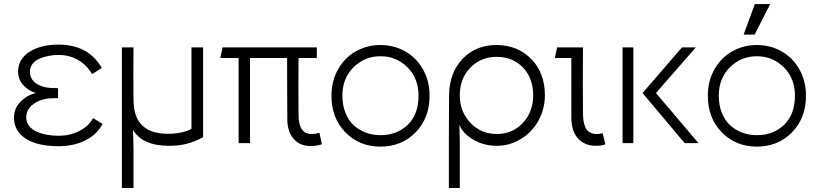

<svg xmlns="http://www.w3.org/2000/svg" viewBox="-20 -703 4017 943"><path d="M483.9 -94.2Q454.6 -40.5 397.7 -12.7Q340.8 15.1 267.1 15.1Q204.1 15.1 156 0.7Q107.9 -13.7 78.4 -45.9Q48.8 -78.1 48.8 -125Q48.8 -171.9 81.1 -203.9Q113.3 -235.8 155.8 -246.1Q120.1 -256.8 94.5 -284.9Q68.8 -313 68.8 -351.1Q68.8 -413.1 124.8 -448.5Q180.7 -483.9 267.1 -483.9Q414.1 -483.9 480 -369.1L432.1 -338.9Q405.8 -384.3 363 -408.7Q320.3 -433.1 267.1 -433.1Q241.2 -433.1 217 -428.2Q192.9 -423.3 172.1 -414.1Q151.4 -404.8 139.2 -388.4Q127 -372.1 127 -351.1Q127 -315.9 155.3 -294.9Q183.6 -273.9 228 -271Q243.2 -270 265.1 -270V-221.2Q243.2 -221.2 228 -220.2Q181.2 -217.8 145 -192.4Q108.9 -167 108.9 -126Q108.9 -102.5 123 -84.5Q137.2 -66.4 160.9 -56.2Q184.6 -45.9 211.4 -41Q238.3 -36.1 267.1 -36.1Q322.3 -36.1 368.4 -59.1Q414.6 -82 437 -123Z M920.4 -470.2H977.5V-28.8Q934.1 -6.3 896.2 3.4Q858.4 13.2 810.5 13.2Q680.2 13.2 633.3 -64.9L635.7 23.9V220.2H578.6V-470.2H635.7Q634.3 -342.3 635.7 -214.8Q636.2 -125.5 679.7 -85.7Q723.1 -45.9 803.7 -45.9Q840.8 -45.9 873 -53Q905.3 -60.1 920.4 -70.8Z M1505.9 14.2Q1452.6 14.2 1421.9 -21.5Q1391.1 -57.1 1391.1 -118.2Q1391.1 -149.9 1390.4 -260.7Q1389.6 -371.6 1390.1 -418H1208V0H1151.9V-418H1062L1073.2 -470.2H1536.1V-418H1446.3Q1444.8 -278.8 1446.3 -139.2Q1446.3 -44.9 1510.3 -44.9Q1529.3 -44.9 1548.8 -50.8L1561 5.9Q1532.7 14.2 1505.9 14.2Z M1661.6 -232.9Q1661.6 -186.5 1676.5 -149.2Q1691.4 -111.8 1717 -88.1Q1742.7 -64.5 1776.4 -51.8Q1810.1 -39.1 1848.6 -39.1Q1929.7 -39.1 1982.7 -90.1Q2035.6 -141.1 2035.6 -232.9Q2035.6 -318.4 1981 -372.6Q1926.3 -426.8 1848.6 -426.8Q1771 -426.8 1716.3 -372.6Q1661.6 -318.4 1661.6 -232.9ZM1607.9 -232.9Q1607.9 -306.2 1641.1 -363.8Q1674.3 -421.4 1729 -451.7Q1783.7 -481.9 1848.6 -481.9Q1913.6 -481.9 1968.5 -451.7Q2023.4 -421.4 2056.6 -363.8Q2089.8 -306.2 2089.8 -232.9Q2089.8 -123 2021.2 -53Q1952.6 17.1 1848.6 17.1Q1745.1 17.1 1676.5 -53Q1607.9 -123 1607.9 -232.9Z M2420.4 -44.9Q2496.6 -44.9 2547.6 -98.9Q2598.6 -152.8 2598.6 -234.9Q2598.6 -319.8 2548.1 -371.8Q2497.6 -423.8 2420.4 -423.8Q2341.8 -423.8 2290 -370.6Q2238.3 -317.4 2238.3 -234.9Q2238.3 -154.3 2290.5 -99.6Q2342.8 -44.9 2420.4 -44.9ZM2184.6 220.2V-7.8Q2184.6 -158.7 2185.5 -234.9Q2187 -346.2 2252 -414.1Q2316.9 -481.9 2418.5 -481.9Q2521 -481.9 2588.6 -413.8Q2656.2 -345.7 2656.2 -234.9Q2656.2 -168.5 2625 -111.3Q2593.8 -54.2 2538.8 -20.5Q2483.9 13.2 2418.5 13.2Q2381.8 13.2 2345.7 1.5Q2309.6 -10.3 2279.3 -34.2Q2249 -58.1 2236.3 -89.8L2238.3 -7.8V220.2Z M2908.2 13.2Q2851.6 13.2 2818.8 -22.9Q2786.1 -59.1 2786.1 -127.9V-418H2705.1L2716.3 -470.2H2843.3Q2841.8 -295.4 2843.3 -153.8Q2843.3 -129.4 2845.5 -112.5Q2847.7 -95.7 2854 -79.6Q2860.4 -63.5 2873.8 -54.7Q2887.2 -45.9 2907.2 -44.9Q2918.5 -43.5 2939.9 -48.8L2953.1 5.9Q2933.1 13.2 2908.2 13.2Z M3037.6 -470.2H3090.8V0H3037.6ZM3135.7 -246.1 3329.6 -470.2H3397.5L3201.7 -246.1L3410.6 0H3342.8Z M3510.3 -232.9Q3510.3 -186.5 3525.1 -149.2Q3540 -111.8 3565.7 -88.1Q3591.3 -64.5 3625 -51.8Q3658.7 -39.1 3697.3 -39.1Q3778.3 -39.1 3831.3 -90.1Q3884.3 -141.1 3884.3 -232.9Q3884.3 -318.4 3829.6 -372.6Q3774.9 -426.8 3697.3 -426.8Q3619.6 -426.8 3564.9 -372.6Q3510.3 -318.4 3510.3 -232.9ZM3456.5 -232.9Q3456.5 -306.2 3489.7 -363.8Q3522.9 -421.4 3577.6 -451.7Q3632.3 -481.9 3697.3 -481.9Q3762.2 -481.9 3817.1 -451.7Q3872.1 -421.4 3905.3 -363.8Q3938.5 -306.2 3938.5 -232.9Q3938.5 -123 3869.9 -53Q3801.3 17.1 3697.3 17.1Q3593.8 17.1 3525.1 -53Q3456.5 -123 3456.5 -232.9ZM3632.3 -533.2 3687.5 -683.1H3762.7L3686.5 -533.2Z"/></svg>

Font: Kreadon Light
Style: Regular
Weight: 300
Designer: kohakuno
Foundry: StudioGnu
Version: Version 1.000;Glyphs 3.1.2 (3151)